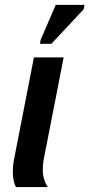

<svg xmlns="http://www.w3.org/2000/svg" viewBox="-20 -762 364 782"><path d="M154.3 -69.8Q154.3 -29.8 175.3 0H45.4Q40 -8.3 36.1 -24.7Q32.2 -41 32.2 -60.5Q32.2 -88.9 37.6 -115.2L118.2 -528.3H239.3L157.7 -110.8Q154.3 -92.3 154.3 -69.8ZM320.8 -724.1 189 -583.5H142.6L145.5 -599.6L207 -742.2H324.2Z"/></svg>

Font: Arimo SemiBold
Style: Italic
Weight: 600
Italic angle: -12°
Version: Version 1.33